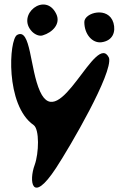

<svg xmlns="http://www.w3.org/2000/svg" viewBox="-20 -838 539 863"><path d="M233 -775C184 -878 51 -772 124 -696C137 -683 156 -674 172 -679C216 -692 254 -731 233 -775ZM490 -735C468 -811 359 -782 359 -739C359 -684 395 -643 436 -648C488 -655 501 -696 490 -735ZM57 -681C20 -661 3 -365 131 -276C158 -257 155 -150 136 -97C109 -25 122 85 232 -83C295 -179 488 -510 470 -578C412 -702 247 -235 160 -427C114 -528 119 -715 57 -681Z"/></svg>

Font: Carybe
Style: Regular
Weight: 400
Designer: Genilson Lima Santos
Foundry: Genilson Lima Santos
Version: Version 1.010;PS 001.010;hotconv 1.0.70;makeotf.lib2.5.58329